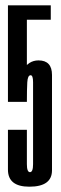

<svg xmlns="http://www.w3.org/2000/svg" viewBox="-20 -695 228 720"><path d="M90.1 5.1Q9.8 5.1 9.8 -58.8Q9.8 -122.6 9.8 -208.2H80.8Q80.8 -109.5 80.8 -79.4Q80.8 -49.4 92.4 -49.4Q104 -49.4 104 -79.4Q104 -109.5 104 -244.8Q104 -360.2 104 -386.6Q104 -412.9 94.9 -412.9Q83.9 -412.9 82.3 -386.2Q80.8 -359.6 80.8 -312.9H43.9Q43.9 -391.1 65 -429.8Q86.1 -468.5 124.4 -468.5Q175 -468.5 175 -413.8Q175 -359.1 175 -244.8Q175 -117.9 175 -56.4Q175 5.1 90.1 5.1ZM9.8 -312.9V-675H170.4V-620.9H80.8V-312.9Z"/></svg>

Font: Anybody UltraCondensed Thin
Style: Regular
Weight: 100
Width: 1
Designer: Tyler Finck
Foundry: Etcetera Type Company
Version: Version 1.110